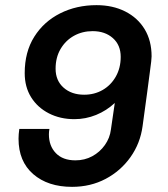

<svg xmlns="http://www.w3.org/2000/svg" viewBox="-20 -716 654 746"><path d="M260 10Q166 10 109 -39.5Q52 -89 52 -177Q52 -194 55 -215H172Q171 -210 170.5 -204.5Q170 -199 170 -194Q170 -149 197 -121Q224 -93 273 -93Q309 -93 338.5 -109Q368 -125 387.5 -152.5Q407 -180 411 -213L426 -316Q394 -286 353.5 -269.5Q313 -253 269 -253Q214 -253 170 -275.5Q126 -298 101 -338Q76 -378 76 -432Q76 -514 113 -573Q150 -632 213.5 -664Q277 -696 355 -696Q418 -696 466.5 -671.5Q515 -647 542 -602.5Q569 -558 569 -497Q569 -491 567.5 -477Q566 -463 562 -434Q558 -405 551.5 -354.5Q545 -304 534 -226Q525 -159 487 -105.5Q449 -52 390.5 -21Q332 10 260 10ZM307 -348Q347 -348 379 -366.5Q411 -385 430 -418.5Q449 -452 449 -495Q449 -541 418.5 -568Q388 -595 340 -595Q300 -595 267.5 -577Q235 -559 215.5 -526Q196 -493 196 -449Q196 -403 227 -375.5Q258 -348 307 -348Z"/></svg>

Font: Chivo Medium Medium
Style: Italic
Weight: 500
Italic angle: -8.05°
Version: Version 2.002